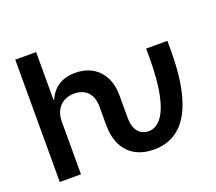

<svg xmlns="http://www.w3.org/2000/svg" viewBox="-123 -896 1206 1073"><g transform="rotate(-20 480.5 -359.5)"><path d="M621.6 9.8Q559.1 9.8 512.7 -15.4Q466.3 -40.5 440.9 -90.3Q415.5 -140.1 415.5 -213.4V-319.8Q415.5 -375.5 386.7 -406.2Q357.9 -437 307.1 -437Q272.9 -437 246.3 -422.6Q219.7 -408.2 204.3 -380.4Q189 -352.5 189 -312V0H63V-727.5H187V-444.3H191.9Q210.4 -489.7 250.5 -516.8Q290.5 -543.9 352.5 -543.9Q408.2 -543.9 450.7 -520Q493.2 -496.1 517.6 -450.4Q542 -404.8 542 -338.9V-213.4Q542 -167 554.9 -141.6Q567.9 -116.2 587.9 -106.4Q607.9 -96.7 627.4 -96.7Q670.4 -96.7 702.6 -136.5Q734.9 -176.3 753.2 -261.2Q771.5 -346.2 771.5 -480V-535.6H897.9V-480Q897.9 -311 865.7 -202.6Q833.5 -94.2 772 -42.2Q710.4 9.8 621.6 9.8Z"/></g></svg>

Font: Inter 20pt SemiBold
Style: Regular
Weight: 600
Version: Version 4.001;git-66647c0bb